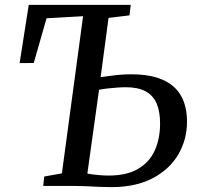

<svg xmlns="http://www.w3.org/2000/svg" viewBox="-20 -763 815 788"><path d="M437 5Q415 5 386.8 3.8Q358.5 2.5 331 1.2Q303.5 0 282 0H157.5L161.5 -38.5L234 -51.5L321 -696.5L171 -688L118.5 -504.5L60.5 -504L98 -743H516.5L511.5 -700L425.5 -689.5L393 -446.5Q410.5 -448.5 445 -453.2Q479.5 -458 519.5 -458Q597.5 -458 648 -435.5Q698.5 -413 723 -369.8Q747.5 -326.5 747.5 -263.5Q747.5 -190.5 711.8 -129.2Q676 -68 606.5 -31.5Q537 5 437 5ZM425.5 -42.5Q500.5 -42.5 547.2 -70.2Q594 -98 615.5 -146.2Q637 -194.5 637 -255.5Q637 -305.5 622.8 -338.5Q608.5 -371.5 577.5 -388.2Q546.5 -405 496 -405Q481 -405 460.5 -403.5Q440 -402 420.2 -399.8Q400.5 -397.5 386.5 -394.5L338.5 -50.5Q357.5 -47 381.2 -44.8Q405 -42.5 425.5 -42.5Z"/></svg>

Font: Merriweather 24pt
Style: Italic
Weight: 400
Italic angle: -7.8°
Designer: Eben Sorkin
Foundry: Eben Sorkin
Version: Version 2.101